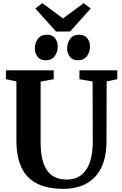

<svg xmlns="http://www.w3.org/2000/svg" viewBox="-20 -1189 774 1217"><path d="M383.5 8Q283.5 8 217 -24.2Q150.5 -56.5 117.2 -125Q84 -193.5 84 -301V-673L17.5 -687V-743H320.5V-687L237.5 -672V-285.5Q237.5 -224.5 248.2 -180.2Q259 -136 279.8 -107.2Q300.5 -78.5 331.2 -64.8Q362 -51 402.5 -51Q458.5 -51 495.2 -79.8Q532 -108.5 550 -162Q568 -215.5 568 -289L567 -672.5L483.5 -687V-743H723.5V-687L656 -673L655 -296Q655 -214.5 634.8 -156.8Q614.5 -99 577.5 -62.5Q540.5 -26 491 -9Q441.5 8 383.5 8ZM269 -807Q235.5 -807 218.2 -829.2Q201 -851.5 201 -881.5Q201 -917 220.5 -943Q240 -969 277.5 -969H278.5Q312 -969 329 -946.8Q346 -924.5 346 -894.5Q346 -859.5 326.8 -833.2Q307.5 -807 270 -807ZM473 -807Q440 -807 422.8 -829.2Q405.5 -851.5 405.5 -881.5Q405.5 -917 424.8 -943Q444 -969 481.5 -969H482.5Q516 -969 533.2 -946.8Q550.5 -924.5 550.5 -894.5Q550.5 -859.5 531.2 -833.2Q512 -807 474 -807ZM335 -989 204 -1135.5 248.5 -1169 379.5 -1072 510.5 -1169 555 -1135 424 -989Z"/></svg>

Font: Merriweather 36pt
Style: Bold
Weight: 700
Designer: Eben Sorkin
Foundry: Eben Sorkin
Version: Version 2.100